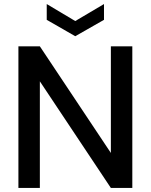

<svg xmlns="http://www.w3.org/2000/svg" viewBox="-20 -929 745 949"><path d="M71 0V-700H177L528 -173V-700H634V0H528L177 -527V0ZM352 -750 211 -831V-909L352 -825L494 -909V-831Z"/></svg>

Font: Ultramarine Medium
Style: Regular
Weight: 500
Designer: Colophon Foundry, Jonny Pinhorn
Foundry: Colophon Foundry
Version: Version 1.200; ttfautohint (v1.8.3)